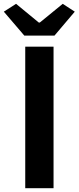

<svg xmlns="http://www.w3.org/2000/svg" viewBox="-41 -984 411 1004"><path d="M91 0H239V-740H91ZM86 -798H244L350 -923L287 -964L167 -866H162L43 -964L-21 -923Z"/></svg>

Font: Noto Sans CJK KR Bold
Style: Regular
Weight: 700
Designer: Ryoko NISHIZUKA (kana & ideographs); Paul D. Hunt (Latin, Greek & Cyrillic); Wenlong ZHANG (bopomofo); Sandoll Communica
Foundry: Adobe Systems Incorporated
Version: Version 1.004;PS 1.004;hotconv 1.0.82;makeotf.lib2.5.63406